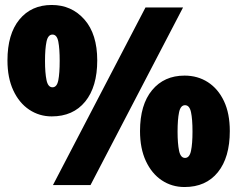

<svg xmlns="http://www.w3.org/2000/svg" viewBox="-20 -744 956 772"><path d="M188 -724Q268 -724 319.5 -665.5Q371 -607 371 -501Q371 -395 322.5 -335.5Q274 -276 188 -276Q138 -276 97.5 -303Q57 -330 33.5 -380.5Q10 -431 10 -501Q10 -607 58 -665.5Q106 -724 188 -724ZM191 -605Q173 -605 167 -576.5Q161 -548 161 -499Q161 -451 167 -422Q173 -393 191 -393Q209 -393 214.5 -421.5Q220 -450 220 -499Q220 -548 214.5 -576.5Q209 -605 191 -605ZM716 -714 344 0H193L565 -714ZM722 -440Q775 -440 816 -413.5Q857 -387 880.5 -337.5Q904 -288 904 -217Q904 -111 856 -51.5Q808 8 722 8Q671 8 630.5 -19Q590 -46 566.5 -96.5Q543 -147 543 -217Q543 -323 591.5 -381.5Q640 -440 722 -440ZM724 -321Q706 -321 700 -292.5Q694 -264 694 -215Q694 -167 700 -138Q706 -109 724 -109Q742 -109 748 -137.5Q754 -166 754 -215Q754 -265 748 -293Q742 -321 724 -321Z"/></svg>

Font: Noto Sans Display Black
Style: Regular
Weight: 900
Designer: Monotype Design Team
Foundry: Monotype Imaging Inc.
Version: Version 2.003